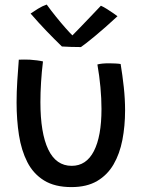

<svg xmlns="http://www.w3.org/2000/svg" viewBox="-20 -776 629 822"><path d="M397 -500Q414.5 -505 447.5 -505Q459.5 -505 473.8 -504.2Q488 -503.5 496.5 -502Q504.5 -453.5 510 -402.8Q515.5 -352 515.5 -303.5Q515.5 -236.5 504 -177Q492.5 -117.5 466.2 -72.2Q440 -27 395.8 -1Q351.5 25 286 25Q214.5 25 168.5 -3.5Q122.5 -32 97 -82Q71.5 -132 61.2 -197.5Q51 -263 51 -337.5Q51 -382.5 54 -429.2Q57 -476 60.5 -520.5Q69 -521 82.8 -521Q96.5 -521 108 -520.5Q123.5 -519.5 138.8 -517.5Q154 -515.5 164 -513Q158.5 -468 155.8 -424Q153 -380 153 -339Q153 -206.5 186.5 -136.2Q220 -66 287 -66Q349.5 -66 382 -129.2Q414.5 -192.5 414.5 -309.5Q414.5 -354 410 -402.8Q405.5 -451.5 397 -500ZM412 -751.5Q423.5 -746.5 438.5 -737Q453.5 -727.5 466 -718.8Q478.5 -710 483 -706.5Q428.5 -656 385.8 -620.8Q343 -585.5 326.5 -574.5Q308.5 -574.5 284 -575.2Q259.5 -576 245 -577Q212.5 -608.5 179.5 -642.8Q146.5 -677 111 -718Q123 -726.5 142.5 -738.5Q162 -750.5 180 -756.5Q197.5 -732 219.5 -704.8Q241.5 -677.5 261 -655.5Q280.5 -633.5 290 -624.5Q302 -636.5 323.2 -658.5Q344.5 -680.5 368.2 -705.5Q392 -730.5 412 -751.5Z"/></svg>

Font: Grandstander
Style: Regular
Weight: 400
Designer: Tyler Finck
Foundry: Etcetera Type Co
Version: Version 1.200; ttfautohint (v1.8.3)